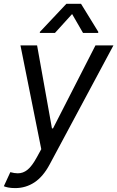

<svg xmlns="http://www.w3.org/2000/svg" viewBox="-28 -784 616 1009"><path d="M-7.8 194.6 26.3 120.7Q36.9 123.6 46.5 125.2Q56.1 126.8 65.3 126.8Q79.2 126.8 91.8 122.3Q104.4 117.9 116.5 108.1Q128.6 98.4 140.6 82.2Q152.7 66.1 165.5 42.6L188.9 0L79.5 -545.5H166.9L245 -109.4H250.7L473.7 -545.5H568.2L233.7 78.8Q198.9 144.2 153.1 174.4Q107.2 204.5 51.8 204.5Q30.5 204.5 14.4 201.2Q-1.8 197.8 -7.8 194.6ZM181.1 -610.8 181.8 -616.5 321 -764.2H397.7L488.6 -616.5L487.9 -610.8H408.4L350.9 -710.2L260.7 -610.8Z"/></svg>

Font: Inter P
Style: Italic
Weight: 400
Italic angle: -9.40001°
Designer: Rasmus Andersson
Foundry: rsms
Version: Version 3.018;git-588b23468